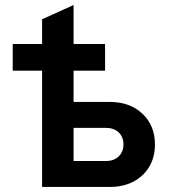

<svg xmlns="http://www.w3.org/2000/svg" viewBox="-20 -742 684 762"><path d="M147 0V-461.5H30.5V-567.5H147V-665.5L272 -722V-567.5H397V-461.5H272V-337.5H415.5Q495.5 -337.5 545.2 -290.8Q595 -244 595 -168.5Q595 -118.5 572.5 -80.5Q550 -42.5 509.5 -21.2Q469 0 415.5 0ZM272 -103H400.5Q432 -103 451 -121.2Q470 -139.5 470 -169Q470 -198.5 451 -216.5Q432 -234.5 400.5 -234.5H272Z"/></svg>

Font: Overpass
Style: Bold
Weight: 700
Designer: Delve Withrington, Dave Bailey, Thomas Jockin
Foundry: Delve Fonts LLC
Version: Version 4.000; ttfautohint (v1.8.3)